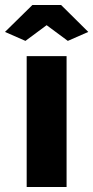

<svg xmlns="http://www.w3.org/2000/svg" viewBox="-52 -750 374 770"><path d="M50 -586 135 -649 220 -586 302 -622 193 -730H78L-32 -622ZM215 0V-525H55V0Z"/></svg>

Font: Raleway
Style: ExtraBold
Weight: 800
Designer: Matt McInerney, Pablo Impallari, Rodrigo Fuenzalida
Foundry: Matt McInerney, Pablo Impallari, Rodrigo Fuenzalida
Version: Version 3.000